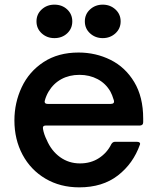

<svg xmlns="http://www.w3.org/2000/svg" viewBox="-20 -795 677 826"><path d="M42 -277Q42 -353 73.5 -420Q105 -487 167.5 -528Q230 -569 318 -569Q392 -569 455.5 -537.5Q519 -506 557.5 -442Q596 -378 596 -285V-269Q596 -262 592 -258.5Q588 -255 582 -255H177Q162 -255 165 -240Q169 -217 181 -193Q201 -146 238.5 -119Q276 -92 324 -92Q371 -92 406 -115Q441 -138 459 -175Q465 -185 475 -185H569Q577 -185 580.5 -181.5Q584 -178 582 -173Q553 -91 487 -40Q421 11 321 11Q239 11 175.5 -26.5Q112 -64 77 -129.5Q42 -195 42 -277ZM457 -348Q465 -348 468.5 -352Q472 -356 470 -363Q462 -389 455 -401Q435 -436 400 -454.5Q365 -473 322 -473Q278 -473 244 -454.5Q210 -436 189 -401Q178 -382 173 -363Q172 -361 172 -358Q172 -348 185 -348ZM137 -703Q137 -734 159.5 -754.5Q182 -775 214 -775Q247 -775 269 -754.5Q291 -734 291 -703Q291 -672 269 -651.5Q247 -631 214 -631Q182 -631 159.5 -651.5Q137 -672 137 -703ZM345 -703Q345 -734 367.5 -754.5Q390 -775 422 -775Q454 -775 476.5 -754.5Q499 -734 499 -703Q499 -672 476.5 -651.5Q454 -631 422 -631Q390 -631 367.5 -651.5Q345 -672 345 -703Z"/></svg>

Font: Open Sauce Two SemiBold
Style: Regular
Weight: 600
Designer: Alfredo Marco Pradil
Foundry: Creative Sauce Fz LLC
Version: Version 1.477